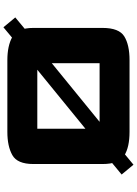

<svg xmlns="http://www.w3.org/2000/svg" viewBox="141 -911 800 1122"><g transform="rotate(-90 541.0 -350.0)"><path d="M143.5 -555.5Q143.5 -648.3 195.1 -677.6Q246.7 -707 331.3 -707H750Q834.9 -707 886.9 -677.6Q938.8 -648.3 938.8 -555.5V-150.5Q938.8 -54.2 889.2 -23.6Q839.6 7 750 7H331.3Q241.7 7 192.6 -23.9Q143.5 -54.7 143.5 -150.5ZM349.7 -532V-168Q349.7 -168 349.7 -168Q349.7 -168 349.7 -168H732.6Q732.6 -168 732.6 -168Q732.6 -168 732.6 -168V-532Q732.6 -532 732.6 -532Q732.6 -532 732.6 -532H349.7Q349.7 -532 349.7 -532Q349.7 -532 349.7 -532ZM139.5 30 82.1 -39.2 201.6 -138 246 -166.3 791.9 -611.5 826.4 -633.2 942.6 -730 1000.2 -660.8 882.8 -563.1 847.1 -540.6 300.1 -94.7 255.4 -65.8Z"/></g></svg>

Font: Science Gothic
Style: Regular
Weight: 400
Designer: Thomas Phinney, Vassil Kateliev, Brandon Buerkle
Foundry: Font Detective LLC
Version: Version 1.018